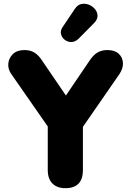

<svg xmlns="http://www.w3.org/2000/svg" viewBox="-20 -976 685 1005"><path d="M391 -773Q373 -756 353.5 -756Q334 -756 319 -767.5Q304 -779 299.5 -797Q295 -815 307 -833L372 -930Q386 -951 406 -955Q426 -959 445 -951.5Q464 -944 477 -928.5Q490 -913 490.5 -894Q491 -875 474 -857ZM322 9Q279 9 254.5 -15.5Q230 -40 230 -86V-314L38 -590Q21 -615 23.5 -643.5Q26 -672 47.5 -693Q69 -714 109 -714Q138 -714 160.5 -700.5Q183 -687 203 -655L325 -476L447 -656Q468 -688 490 -701Q512 -714 542 -714Q580 -714 601 -695Q622 -676 623.5 -647Q625 -618 605 -588L414 -312V-86Q414 9 322 9Z"/></svg>

Font: Chiron GoRound TC H
Style: Regular
Weight: 900
Designer: Ryoko NISHIZUKA 西塚涼子 (kana, bopomofo & ideographs); Paul D. Hunt (Latin, Greek & Cyrillic); Sandoll Communications 산돌커뮤니
Foundry: Adobe
Version: Version 1.000;hotconv 1.1.1;makeotfexe 2.6.0